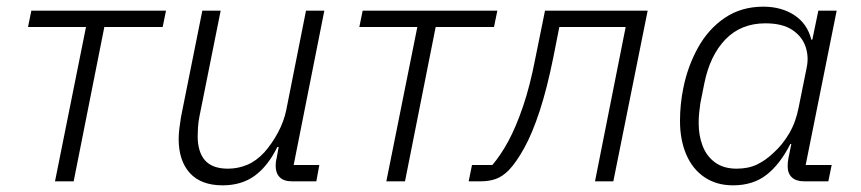

<svg xmlns="http://www.w3.org/2000/svg" viewBox="-20 -544 2582 576"><path d="M145 0 238 -463H64L74 -512H478L468 -463H293L201 0Z M587 -512H642L578 -193Q575 -178 574 -162Q573 -146 573 -136Q573 -88 595 -63Q617 -38 664 -38Q694 -38 721.5 -49.5Q749 -61 773 -87Q796 -113 814 -146.5Q832 -180 839 -215L898 -512H953L861 -49H938L929 0H856Q831 0 819 -12.5Q807 -25 807 -46Q807 -51 807.5 -56.5Q808 -62 810 -70L816 -103H812Q784 -46 744.5 -17Q705 12 648 12Q583 12 549.5 -25Q516 -62 516 -127Q516 -141 518 -158Q520 -175 523 -193Z M1139 0 1232 -463H1058L1068 -512H1472L1462 -463H1287L1195 0Z M1386 0 1396 -49H1457Q1482 -78 1505 -120.5Q1528 -163 1549 -224.5Q1570 -286 1586 -369L1615 -512H1923L1820 0H1765L1857 -463H1658L1640 -372Q1621 -278 1599 -211Q1577 -144 1553 -100.5Q1529 -57 1506 -33Q1487 -14 1467 -7Q1447 0 1421 0Z M2465 0H2393Q2368 0 2355.5 -12Q2343 -24 2343 -45Q2343 -51 2343.5 -56.5Q2344 -62 2345 -68L2354 -112H2351Q2320 -51 2279.5 -19.5Q2239 12 2179 12Q2130 12 2094 -12Q2058 -36 2039 -80Q2020 -124 2020 -181Q2020 -206 2022.5 -231Q2025 -256 2030 -280Q2043 -345 2074 -401Q2105 -457 2154.5 -490.5Q2204 -524 2270 -524Q2324 -524 2363 -498.5Q2402 -473 2414 -425H2417L2435 -512H2490L2397 -49H2475ZM2190 -38Q2225 -38 2251 -50.5Q2277 -63 2300 -85Q2328 -110 2348 -144.5Q2368 -179 2376 -222L2400 -341Q2407 -374 2396.5 -404.5Q2386 -435 2356.5 -454.5Q2327 -474 2276 -474Q2203 -474 2156.5 -426Q2110 -378 2093 -294L2081 -234Q2079 -220 2077.5 -205.5Q2076 -191 2076 -175Q2076 -137 2088 -106Q2100 -75 2125.5 -56.5Q2151 -38 2190 -38Z"/></svg>

Font: IBM Plex Sans Light
Style: Italic
Weight: 300
Italic angle: -11.31°
Designer: Mike Abbink, Paul van der Laan, Pieter van Rosmalen
Foundry: Bold Monday
Version: Version 3.201